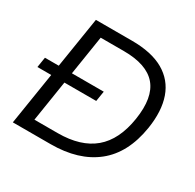

<svg xmlns="http://www.w3.org/2000/svg" viewBox="-154 -872 1054 1039"><g transform="rotate(30 373.5 -352.5)"><path d="M48.1 0 160.1 -705H385.5Q508.7 -705 584.1 -661.6Q659.4 -618.1 688.1 -536.7Q716.7 -455.2 698.7 -340.7Q671.2 -169.5 564.8 -84.8Q458.4 0 284.2 0ZM142.1 -70.9H287.1Q431 -70.9 512.3 -139.5Q593.6 -208 615.8 -349.7Q638.4 -494 578.8 -564.3Q519.2 -634.5 375.3 -634.5H230.8ZM13.6 -325.9 23.8 -389.7H391.2L381 -325.9Z"/></g></svg>

Font: Mulish ExtraLight
Style: Italic
Weight: 200
Italic angle: -9°
Designer: Vernon Adams
Foundry: Vernon Adams
Version: Version 3.603